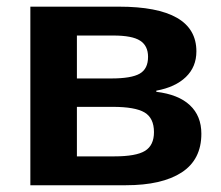

<svg xmlns="http://www.w3.org/2000/svg" viewBox="-20 -548 655 568"><path d="M331.5 -528.3Q561 -528.3 561 -396Q561 -350.1 529.8 -320.1Q498.5 -290 442.4 -279.8V-276.4Q507.8 -268.6 541.7 -236.8Q575.7 -205.1 575.7 -152.3Q575.7 -75.7 517.3 -37.8Q459 0 352.1 0H69.8V-528.3ZM207.5 -85.4H318.4Q382.8 -85.4 409.2 -101.8Q435.5 -118.2 435.5 -157.2Q435.5 -198.7 407.7 -215.3Q379.9 -231.9 313 -231.9H207.5ZM207.5 -442.9V-315.9H309.1Q368.7 -315.9 393.3 -330.1Q418 -344.2 418 -379.9Q418 -412.6 394.5 -427.7Q371.1 -442.9 315.4 -442.9Z"/></svg>

Font: Arial
Style: Bold
Weight: 700
Designer: Steve Matteson
Foundry: Ascender Corporation
Version: Version 2.00.3